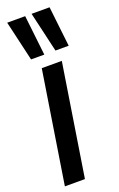

<svg xmlns="http://www.w3.org/2000/svg" viewBox="-164 -831 542 873"><g transform="rotate(-20 106.5 -394.5)"><path d="M86 0H-11L74 -541H171ZM42 -595 -3 -789H84L106 -595ZM160 -595 115 -789H202L224 -595Z"/></g></svg>

Font: Georama Extra Condensed SemiBold
Style: Italic
Weight: 600
Width: 2
Italic angle: -9°
Designer: Jean-Baptiste Levee
Foundry: Production Type
Version: Version 1.000